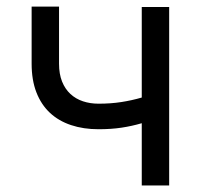

<svg xmlns="http://www.w3.org/2000/svg" viewBox="-20 -567 614 587"><path d="M497.2 0H413.4V-190.3Q383.5 -181.5 351.7 -176.7Q320 -171.9 281.2 -171.9Q235.1 -171.9 197.3 -184.5Q159.4 -197.1 132.6 -222.1Q105.8 -247.2 91.3 -284.6Q76.7 -322.1 76.7 -372.2V-546.9H160.5V-372.2Q160.5 -340.9 169.7 -317.8Q179 -294.7 195.3 -279.7Q211.6 -264.6 233.7 -257.3Q255.7 -250 281.2 -250Q318.9 -250 350.9 -255Q382.8 -259.9 413.4 -268.8V-545.5H497.2Z"/></svg>

Font: Fast_Sans-Dotted
Style: Regular
Weight: 400
Version: Version 3.018